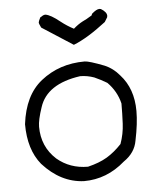

<svg xmlns="http://www.w3.org/2000/svg" viewBox="-50 -718 633 767"><g transform="rotate(-5 266.0 -334.0)"><path d="M263 -540 139 -620Q131 -636 131 -641Q131 -645 139 -661L143 -663Q152 -670 160 -670Q181 -667 218 -637Q242 -618 269 -604Q287 -620 306 -630Q320 -636 344 -651L346 -657Q365 -674 377 -674L383 -673Q406 -659 406 -644L405 -638L394 -620Q319 -562 263 -540ZM277 -50Q323 -61 354 -79.5Q385 -98 414 -129Q428 -168 430 -209Q432 -250 432 -290Q420 -340 383 -377Q360 -391 333 -403Q305 -413 277 -413Q142 -394 113 -303Q96 -253 96 -226Q96 -146 153 -94Q205 -50 277 -50ZM256 6Q163 2 91 -78Q41 -139 41 -241Q55 -356 124 -411Q198 -470 300 -470Q317 -470 379 -446Q412 -432 437 -402Q489 -345 489 -255Q489 -205 475 -138Q467 -89 421 -58Q348 6 256 6Z"/></g></svg>

Font: Yozai
Style: Regular
Weight: 400
Designer: LXGW / Y.OzVox
Foundry: LXGW / Y.OzVox
Version: Version 0.861;October 22, 2024